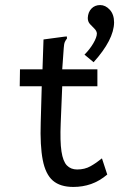

<svg xmlns="http://www.w3.org/2000/svg" viewBox="-20 -730 490 759"><path d="M270 9Q218 9 189 -16Q160 -41 149 -97.5Q138 -154 141 -246L145 -389H58L59 -456H148L152 -574L234 -585L244 -586L245 -578Q240 -572 236.5 -564.5Q233 -557 232 -540L226 -456H365V-389H226L220 -243Q217 -171 223 -131.5Q229 -92 244.5 -76Q260 -60 285 -60Q315 -60 338 -73Q361 -86 383 -104L404 -40Q373 -14 340 -2.5Q307 9 270 9ZM350 -484 314 -514Q335 -535 349 -559Q363 -583 363 -598Q362 -608 353.5 -616.5Q345 -625 336 -634.5Q327 -644 327 -659Q328 -682 341.5 -696Q355 -710 376 -710Q397 -710 414 -691.5Q431 -673 431 -641Q430 -573 350 -484Z"/></svg>

Font: Inconsolata SemiCondensed Medium
Style: Regular
Weight: 500
Width: 4
Monospace: yes
Designer: Raph Levien, Cyreal, Brenton Simpson
Foundry: Raph Levien, Cyreal, Google
Version: Version 3.001; ttfautohint (v1.8.2.53-6de2)